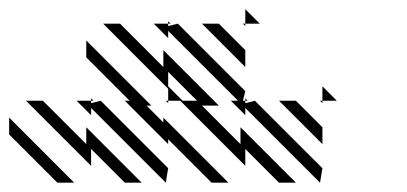

<svg xmlns="http://www.w3.org/2000/svg" viewBox="-25 -723 879 415"><path d="M671.9 -500 666.7 -505.2H671.9ZM671.9 -411.5 578.1 -505.2H614.6L671.9 -447.9ZM505.2 -474 474 -505.2H489.6L338.5 -656.2V-640.6L307.3 -671.9H338.5V-666.7L359.4 -671.9L505.2 -526L500 -505.2H505.2V-500L526 -505.2L671.9 -359.4L666.7 -328.1L505.2 -489.6ZM338.5 -500 333.3 -505.2H338.5ZM338.5 -411.5 244.8 -505.2H255.2L161.5 -599V-635.4L302.1 -494.8H291.7L328.1 -458.3V-468.8L468.8 -328.1H432.3L338.5 -421.9ZM171.9 -474 140.6 -505.2H171.9V-500L192.7 -505.2L338.5 -359.4L333.3 -328.1L171.9 -489.6ZM171.9 -364.6 31.2 -505.2H67.7L161.5 -411.5V-447.9L281.2 -328.1H244.8L171.9 -401ZM99 -328.1 -5.2 -432.3V-468.8L135.4 -328.1ZM505.2 -666.7 500 -671.9H505.2ZM505.2 -578.1 411.5 -671.9H447.9L505.2 -614.6ZM671.9 -505.2H703.1L671.9 -536.5ZM505.2 -505.2H510.4L505.2 -510.4ZM505.2 -401V-364.6L364.6 -505.2H369.8L338.5 -536.5V-531.2L197.9 -671.9H234.4L328.1 -578.1V-614.6L447.9 -494.8H411.5L494.8 -411.5V-447.9L614.6 -328.1H578.1ZM338.5 -505.2H401L338.5 -567.7ZM171.9 -505.2H177.1L171.9 -510.4ZM505.2 -671.9H536.5L505.2 -703.1ZM338.5 -671.9H343.8L338.5 -677.1Z"/></svg>

Font: 0xA000-Monochrome
Style: Monochrome
Weight: 400
Version: Version 0.1